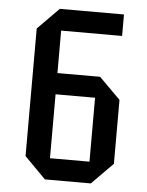

<svg xmlns="http://www.w3.org/2000/svg" viewBox="-51 -733 595 775"><g transform="rotate(5 246.5 -345.5)"><path d="M432 -87 346 0H160L74 -87V-604L160 -691H420V-604H173V-432H346L432 -346ZM333 -87V-346H173V-87Z"/></g></svg>

Font: Iceberg
Style: Regular
Weight: 400
Designer: Victor Kharyk
Foundry: Cyreal (www.cyreal.org)
Version: Version 1.002